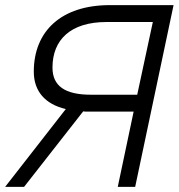

<svg xmlns="http://www.w3.org/2000/svg" viewBox="-35 -730 698 750"><path d="M493 0 643 -710H394C205 -710 97 -609 97 -450C97 -374 141 -323 222 -304L-15 0H59L290 -295C295 -294 300 -294 306 -294H487L425 0ZM501 -360H320C219 -360 170 -394 170 -466C170 -575 241 -644 381 -644H562Z"/></svg>

Font: Geist Light
Style: Italic
Weight: 300
Italic angle: -12°
Designer: Basement.studio, Andrés Briganti, Mateo Zaragoza
Foundry: Basement.studio, Vercel, Andrés Briganti, Guido Ferreyra, Mateo Zaragoza
Version: Version 1.500